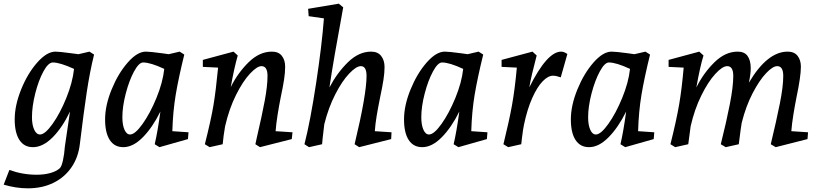

<svg xmlns="http://www.w3.org/2000/svg" viewBox="-51 -790 4456 1045"><path d="M148 161Q189 161 222 152Q255 143 274 126Q284 117 291.5 83.5Q299 50 302 8L330 -183Q288 -95 235 -42Q182 11 128 11Q80 11 54.5 -28.5Q29 -68 29 -140Q29 -216 64 -303Q99 -390 151.5 -449.5Q204 -509 251 -509Q271 -509 338 -500L376 -495L436 -509L461 -493Q438 -400 421 -287.5Q404 -175 384 -9Q376 65 338.5 120Q301 175 240 205Q179 235 101 235Q36 235 -31 215L0 135Q72 161 148 161ZM167 -58Q194 -58 235 -115.5Q276 -173 310 -257Q344 -341 352 -415Q275 -450 237 -450Q212 -450 185.5 -401.5Q159 -353 141 -282Q123 -211 123 -152Q123 -111 135 -84.5Q147 -58 167 -58Z M521 -140Q521 -216 556.5 -303Q592 -390 644 -449.5Q696 -509 743 -509Q765 -509 832 -500L867 -495L927 -509L952 -493Q921 -367 905.5 -275Q890 -183 887 -76L975 -70L972 -33L817 11L791 -5Q807 -73 822 -183Q779 -96 726 -42.5Q673 11 620 11Q572 11 546.5 -28Q521 -67 521 -140ZM657 -58Q684 -58 725 -115.5Q766 -173 800.5 -257Q835 -341 843 -415Q768 -450 728 -450Q705 -450 678.5 -401Q652 -352 633.5 -281Q615 -210 615 -152Q615 -110 626.5 -84Q638 -58 657 -58Z M1136 -422 1053 -426V-464L1220 -509L1243 -488Q1223 -418 1205 -316Q1243 -393 1302 -451Q1361 -509 1429 -509Q1465 -509 1483 -486Q1501 -463 1501 -427Q1501 -395 1495 -356Q1489 -317 1477 -261Q1468 -216 1460 -166Q1452 -116 1449 -76L1541 -70L1537 -33L1364 11L1339 -5Q1343 -24 1347 -42Q1375 -162 1390 -242.5Q1405 -323 1405 -377Q1405 -430 1372 -430Q1348 -430 1309.5 -389Q1271 -348 1233.5 -273Q1196 -198 1174 -102Q1165 -50 1161 -5L1090 11L1064 -5Q1098 -140 1111 -218.5Q1124 -297 1136 -422Z M1712 -690 1629 -702 1626 -742 1793 -770 1817 -750Q1763 -458 1742 -314Q1784 -394 1843 -451.5Q1902 -509 1969 -509Q2005 -509 2023.5 -485.5Q2042 -462 2042 -425Q2042 -394 2036 -355.5Q2030 -317 2018 -261Q2006 -201 1999 -159Q1992 -117 1989 -76L2080 -70L2078 -33L1904 11L1879 -5Q1944 -276 1944 -377Q1944 -430 1913 -430Q1888 -430 1849.5 -389.5Q1811 -349 1774 -277Q1737 -205 1714 -114L1705 -37L1702 -5L1631 11L1606 -5Q1638 -130 1669.5 -337Q1701 -544 1712 -690Z M2148 -140Q2148 -216 2183.5 -303Q2219 -390 2271 -449.5Q2323 -509 2370 -509Q2392 -509 2459 -500L2494 -495L2554 -509L2579 -493Q2548 -367 2532.5 -275Q2517 -183 2514 -76L2602 -70L2599 -33L2444 11L2418 -5Q2434 -73 2449 -183Q2406 -96 2353 -42.5Q2300 11 2247 11Q2199 11 2173.5 -28Q2148 -67 2148 -140ZM2284 -58Q2311 -58 2352 -115.5Q2393 -173 2427.5 -257Q2462 -341 2470 -415Q2395 -450 2355 -450Q2332 -450 2305.5 -401Q2279 -352 2260.5 -281Q2242 -210 2242 -152Q2242 -110 2253.5 -84Q2265 -58 2284 -58Z M2762 -422 2679 -426V-464L2847 -509L2870 -488Q2839 -371 2830 -315Q2927 -509 3003 -509Q3019 -509 3037 -496L3001 -369Q2976 -378 2959 -378Q2932 -378 2902.5 -347.5Q2873 -317 2846 -257Q2819 -197 2801 -112Q2796 -89 2790 -40Q2788 -18 2786 -5L2715 11L2689 -5Q2720 -131 2735.5 -216.5Q2751 -302 2762 -422Z M3056 -140Q3056 -216 3091.5 -303Q3127 -390 3179 -449.5Q3231 -509 3278 -509Q3300 -509 3367 -500L3402 -495L3462 -509L3487 -493Q3456 -367 3440.5 -275Q3425 -183 3422 -76L3510 -70L3507 -33L3352 11L3326 -5Q3342 -73 3357 -183Q3314 -96 3261 -42.5Q3208 11 3155 11Q3107 11 3081.5 -28Q3056 -67 3056 -140ZM3192 -58Q3219 -58 3260 -115.5Q3301 -173 3335.5 -257Q3370 -341 3378 -415Q3303 -450 3263 -450Q3240 -450 3213.5 -401Q3187 -352 3168.5 -281Q3150 -210 3150 -152Q3150 -110 3161.5 -84Q3173 -58 3192 -58Z M3670 -422 3588 -426V-464L3755 -509L3778 -488Q3760 -431 3739 -314Q3779 -394 3838 -451.5Q3897 -509 3964 -509Q4001 -509 4018 -485Q4035 -461 4035 -419Q4035 -387 4025 -340Q4125 -509 4236 -509Q4272 -509 4290 -486Q4308 -463 4308 -427Q4308 -374 4284 -260Q4275 -215 4267 -165.5Q4259 -116 4256 -76L4347 -70L4344 -33L4171 11L4144 -5Q4175 -134 4193.5 -226.5Q4212 -319 4212 -377Q4212 -430 4179 -430Q4155 -430 4118.5 -391.5Q4082 -353 4045.5 -283Q4009 -213 3986 -122Q3982 -102 3970 -5L3899 11L3872 -5Q3903 -129 3921.5 -224Q3940 -319 3940 -377Q3940 -430 3907 -430Q3881 -430 3842 -387.5Q3803 -345 3766 -270Q3729 -195 3708 -103L3695 -5L3624 11L3598 -5Q3631 -137 3645.5 -222Q3660 -307 3670 -422Z"/></svg>

Font: Andada Pro Medium
Style: Italic
Weight: 500
Italic angle: -7°
Designer: Carolina Giovagnoli
Foundry: Huerta Tipografica
Version: Version 3.005; ttfautohint (v1.8.4)